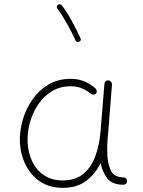

<svg xmlns="http://www.w3.org/2000/svg" viewBox="-20 -880 679 910"><path d="M277.3 -24.9Q339.4 -24.9 377 -57.6Q414.6 -90.3 433.1 -143.3Q451.7 -196.3 456.5 -255.9L475.1 -483.9Q476.1 -490.7 481.4 -495.4Q486.8 -500 494.1 -499Q501 -498.5 506.1 -492.4Q511.2 -486.3 510.7 -479L492.7 -251Q491.7 -238.8 490.2 -227.1Q486.8 -184.6 488.8 -143.1Q491.2 -101.1 505.9 -70.6Q520.5 -40 566.9 -39.1Q581.5 -37.1 582 -22Q582.5 -14.6 577.1 -9.5Q571.8 -4.4 564.5 -4.4Q511.7 -4.4 488 -35.2Q464.4 -65.9 457 -107.9Q432.6 -56.6 388.9 -23.2Q345.2 10.3 277.8 10.3Q214.8 10.3 170.4 -19.5Q126 -49.3 101.6 -98.6Q77.1 -147.9 74.2 -205.6Q72.3 -256.8 87.2 -309.8Q102.1 -362.8 133.1 -407.5Q164.1 -452.1 209.7 -479.2Q255.4 -506.3 314.5 -506.3Q353.5 -506.3 383.3 -492.7Q413.1 -479 433.6 -460Q438.5 -455.1 438.5 -447.3Q438.5 -439.5 433.1 -435.1Q428.2 -430.7 420.4 -431.4Q412.6 -432.1 408.2 -437.5Q393.1 -450.2 369.6 -460.7Q346.2 -471.2 314.9 -471.2Q264.6 -471.2 225.6 -447.3Q186.5 -423.3 160.2 -383.8Q133.8 -344.2 121.3 -297.4Q108.9 -250.5 110.8 -205.1Q113.3 -155.8 132.8 -114.7Q152.3 -73.7 188.7 -49.3Q225.1 -24.9 277.3 -24.9ZM254.4 -856.9Q258.3 -860.4 263.7 -859.6Q269 -858.9 272.5 -855Q295.4 -826.2 319.8 -781.5Q344.2 -736.8 361.3 -699.2Q366.7 -687.5 355 -682.1Q343.3 -676.8 337.9 -688.5Q321.3 -725.6 296.9 -769Q272.5 -812.5 252 -838.9Q248.5 -842.8 249.5 -848.1Q250.5 -853.5 254.4 -856.9Z"/></svg>

Font: Mikhak-DS1-FD ExtraLight
Style: Regular
Weight: 200
Designer: Amin Abedi
Version: Version 3.2